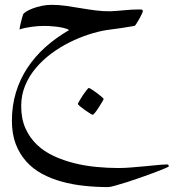

<svg xmlns="http://www.w3.org/2000/svg" viewBox="-20 -282 742 787"><path d="M404.8 123.5Q404.8 126 398.4 136.2L384.8 158.2Q377.4 169.9 370.1 179.2Q362.8 188.5 359.4 188.5Q357.9 188.5 348.4 182.6Q338.9 176.8 327.9 168.9Q316.9 161.1 308.1 153.8Q299.3 146.5 299.3 144Q299.3 141.1 305.7 130.9L319.3 108.9Q327.1 97.2 334.5 87.9Q341.8 78.6 344.2 78.6Q346.7 78.6 356.7 85Q366.7 91.3 377.4 99.4Q388.2 107.4 396.5 114.7Q404.8 122.1 404.8 123.5ZM671.9 399.9Q671.9 401.4 655.5 408.4Q639.2 415.5 614.3 424.8L559.1 444.8Q528.8 455.6 501 464.4Q473.1 473.1 451.9 479Q430.7 484.9 423.3 484.9Q374 484.9 325.7 479.7Q277.3 474.6 233.6 462.6Q189.9 450.7 152.3 430.4Q114.7 410.2 87.4 379.6Q60.1 349.1 44.4 308.1Q28.8 267.1 28.8 212.9Q28.8 150.9 45.4 96.4Q62 42 92.8 -4.4Q123.5 -50.8 166.7 -89.4Q210 -127.9 263.2 -158.7Q255.9 -164.1 241 -167.5Q226.1 -170.9 210 -172.9Q193.8 -174.8 179.9 -175.3Q166 -175.8 160.2 -175.8Q137.2 -175.8 109.4 -172.1Q81.5 -168.5 60.1 -161.1Q60.1 -164.1 61.5 -171.9L65.4 -189.5Q67.9 -199.2 70.3 -208.3Q72.8 -217.3 74.2 -221.2Q75.2 -226.6 85.9 -233.6Q96.7 -240.7 113.3 -247.1Q129.9 -253.4 150.4 -257.8Q170.9 -262.2 191.4 -262.2Q221.2 -262.2 251.7 -257.8Q282.2 -253.4 312 -248.3Q341.8 -243.2 372.3 -239.3Q402.8 -235.4 432.6 -235.8Q461.9 -237.3 491.2 -240.2Q520.5 -243.2 548.8 -243.2Q552.7 -243.2 559.1 -242.9Q565.4 -242.7 565.4 -235.8Q565.4 -233.4 560.8 -223.6Q556.2 -213.9 550.3 -203.4Q544.4 -192.9 538.8 -184.3Q533.2 -175.8 531.2 -175.8Q508.8 -171.9 477.1 -167L416.5 -158.7Q382.8 -153.3 343.5 -140.6Q304.2 -127.9 265.1 -108.4Q226.1 -88.9 190.4 -62.5Q154.8 -36.1 127 -3.2Q99.1 29.8 83 68.8Q66.9 107.9 66.9 152.8Q66.9 204.6 84.2 243.7Q101.6 282.7 131.3 311Q161.1 339.4 200.9 357.7Q240.7 376 284.9 387Q329.1 397.9 375.5 402.3Q421.9 406.7 465.3 406.7Q490.2 406.7 518.8 404.3Q547.4 401.9 574.7 399.4L626 394.5Q649.4 392.1 664.6 392.1Q671.9 392.1 671.9 399.9Z"/></svg>

Font: Simplified Naskh
Style: Regular
Weight: 400
Designer: SIL International
Foundry: Arabeyes
Version: 1.02_alpha